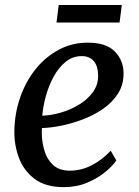

<svg xmlns="http://www.w3.org/2000/svg" viewBox="-20 -740 556 770"><path d="M446.5 -96.5Q433 -76 403 -51Q373 -26 330.5 -7.8Q288 10.5 236 10.5Q163 10.5 119.2 -22.2Q75.5 -55 56.2 -106.2Q37 -157.5 37.5 -213Q38.5 -285 61 -349.5Q83.5 -414 123.2 -463.2Q163 -512.5 216.2 -540.8Q269.5 -569 332 -569Q405.5 -569 440.2 -533.8Q475 -498.5 475.5 -447Q476 -400 452.8 -364Q429.5 -328 391.5 -302.2Q353.5 -276.5 309 -260Q264.5 -243.5 222 -235.2Q179.5 -227 148 -226.5Q145.5 -184.5 155.5 -145Q165.5 -105.5 190.8 -80.5Q216 -55.5 259.5 -55.5Q305.5 -55.5 347.8 -77.2Q390 -99 424 -135.5ZM308 -515Q271.5 -515 243.2 -492Q215 -469 195.2 -432.8Q175.5 -396.5 164 -354.8Q152.5 -313 149.5 -276Q183.5 -277 222.5 -288Q261.5 -299 296 -319.8Q330.5 -340.5 352.2 -370Q374 -399.5 373.5 -437.5Q373 -476 355.5 -495.5Q338 -515 308 -515ZM215.5 -720H468.5L459.5 -649.5H206.5Z"/></svg>

Font: Merriweather
Style: Italic
Weight: 400
Italic angle: -7.8°
Designer: Eben Sorkin
Foundry: Eben Sorkin
Version: Version 2.100